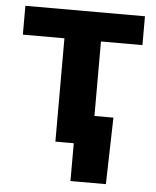

<svg xmlns="http://www.w3.org/2000/svg" viewBox="-51 -590 640 790"><g transform="rotate(5 269.0 -195.0)"><path d="M193.6 0V-426.8H21.9V-545.9H515.8V-426.8H344.5V0ZM269.5 156.2V0H227V-119.1H422.9L415.8 156.2Z"/></g></svg>

Font: GitLab Sans
Style: Regular
Weight: 400
Designer: Rasmus Andersson
Foundry: Modifications by GitLab B.V., manufactured by rsms
Version: Version 4.000;git-c8fb6b7